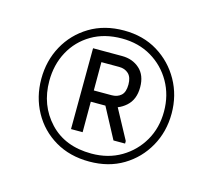

<svg xmlns="http://www.w3.org/2000/svg" viewBox="-64 -780 566 511"><g transform="rotate(15 219.5 -524.5)"><path d="M220 -344Q166 -344 125.5 -368Q85 -392 62.5 -433Q40 -474 40 -524Q40 -574 62.5 -615Q85 -656 125.5 -680.5Q166 -705 220 -705Q273 -705 313 -680.5Q353 -656 376 -615Q399 -574 399 -524Q399 -474 376 -433Q353 -392 313 -368Q273 -344 220 -344ZM220 -366Q266 -366 301.5 -387Q337 -408 357.5 -443.5Q378 -479 378 -524Q378 -569 357.5 -605Q337 -641 301.5 -662Q266 -683 220 -683Q172 -683 136.5 -662Q101 -641 81.5 -605Q62 -569 62 -524Q62 -457 104.5 -411.5Q147 -366 220 -366ZM152 -638H183V-415H151ZM232 -638Q261 -638 280.5 -620.5Q300 -603 300 -570Q300 -536 279 -517.5Q258 -499 232 -499H155V-638ZM180 -530H232Q248 -530 258 -539Q268 -548 268 -569Q268 -589 258 -598.5Q248 -608 232 -608H180ZM211 -522H246L300 -422V-415H268Z"/></g></svg>

Font: Phudu Light
Style: Regular
Weight: 300
Version: Version 1.005;gftools[0.9.23]